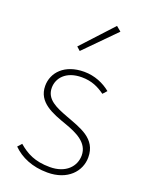

<svg xmlns="http://www.w3.org/2000/svg" viewBox="-143 -815 686 898"><g transform="rotate(20 200.0 -366.0)"><path d="M208 12C308 12 364 -50 364 -120C364 -214 280 -237 204 -266C146 -288 92 -310 92 -368C92 -415 128 -462 208 -462C258 -462 292 -445 324 -422L342 -442C308 -470 262 -490 210 -490C112 -490 60 -432 60 -366C60 -284 138 -256 212 -230C268 -210 332 -182 332 -118C332 -64 290 -16 210 -16C134 -16 92 -40 52 -74L34 -54C74 -14 132 12 208 12ZM156 -574 304 -724 280 -744 138 -590Z"/></g></svg>

Font: Source Sans Pro ExtraLight
Style: Regular
Weight: 200
Designer: Paul D. Hunt
Foundry: Adobe Systems Incorporated
Version: Version 3.006;hotconv 1.0.111;makeotfexe 2.5.65597